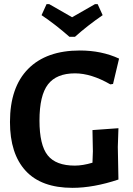

<svg xmlns="http://www.w3.org/2000/svg" viewBox="-20 -895 638 924"><path d="M450 -875 474 -822Q400 -771 341 -718H314Q247 -777 180 -822L204 -875H217Q314 -820 327 -812Q340 -820 437 -875ZM364 -652Q469 -652 553 -613L524 -491L511 -489Q419 -542 341 -542Q252 -542 211 -489Q170 -436 170 -315Q170 -197 209.5 -147.5Q249 -98 340 -98Q378 -98 425 -112L427 -167L425 -269L550 -278L547 -188L550 -31Q430 9 329 9Q179 9 103.5 -73Q28 -155 28 -308Q28 -475 115.5 -563.5Q203 -652 364 -652Z"/></svg>

Font: Alegreya Sans
Style: Bold
Weight: 700
Designer: Juan Pablo del Peral
Foundry: Huerta Tipografica
Version: Version 2.007